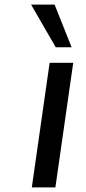

<svg xmlns="http://www.w3.org/2000/svg" viewBox="-20 -811 372 831"><path d="M219.7 0 296.9 -539.1H194.8L117.7 0ZM290 -606.4 216.3 -791H114.7L221.2 -606.4Z"/></svg>

Font: Winston
Style: Italic
Weight: 400
Italic angle: -8.13011°
Designer: Vernon Adams, Kim Jin-seong, David Berlow, Cristiano Sobral
Foundry: The Winston Project Authors
Version: Version 3.004